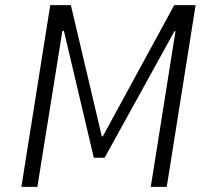

<svg xmlns="http://www.w3.org/2000/svg" viewBox="-20 -725 808 745"><path d="M63 0 175 -705H255L375 -196H379L656 -705H739L627 0H565L661 -604H657L386 -113H344L228 -605H222L125 0Z"/></svg>

Font: Nunito Sans 7pt Condensed Light
Style: Italic
Weight: 300
Width: 3
Italic angle: -9°
Designer: Vernon Adams
Foundry: Vernon Adams
Version: Version 3.101;gftools[0.9.27]